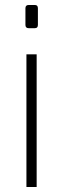

<svg xmlns="http://www.w3.org/2000/svg" viewBox="-20 -750 254 770"><path d="M82 -650V-717Q82 -730 95 -730H120Q132 -730 132 -717V-650Q132 -637 120 -637H95Q82 -637 82 -650ZM86 -532H127V0H86Z"/></svg>

Font: Exo ExtraLight
Style: Regular
Weight: 275
Designer: Natanael Gama
Foundry: Natanael Gama
Version: Version 1.500; ttfautohint (v1.6)